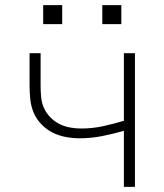

<svg xmlns="http://www.w3.org/2000/svg" viewBox="-20 -727 640 747"><path d="M462 0V-218Q420 -206 377 -197.5Q334 -189 290 -189Q263 -189 236 -194Q209 -199 185 -211Q161 -223 141.5 -243Q122 -263 111.5 -287.5Q101 -312 98 -339Q95 -366 95 -394V-520H138V-394Q138 -372 140 -349.5Q142 -327 151 -307Q160 -287 175.5 -271Q191 -255 210.5 -245Q230 -235 252 -231Q274 -227 296 -227Q339 -227 380.5 -236Q422 -245 462 -257V-520H505V0ZM378 -633V-707H452V-633ZM148 -633V-707H222V-633Z"/></svg>

Font: Iosevka SS04 XLt Ex
Style: Regular
Weight: 200
Width: 7
Monospace: yes
Designer: Belleve Invis
Foundry: Belleve Invis
Version: Version 19.0.0; ttfautohint (v1.8.4)